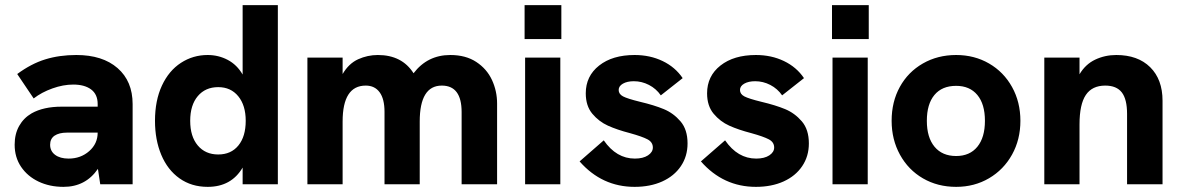

<svg xmlns="http://www.w3.org/2000/svg" viewBox="-20 -717 4595 747"><path d="M361 -60Q313 10 227 10Q173 10 130 -10.5Q87 -31 62 -68Q37 -105 37 -154Q37 -196 54.5 -227Q72 -258 103 -276Q149 -302 220 -302H360V-312Q360 -350 334.5 -369Q309 -388 265 -388Q226 -388 184 -373Q142 -358 111 -334L47 -429Q101 -469 156 -486Q211 -503 277 -503Q379 -503 437.5 -452Q496 -401 496 -312V0H370ZM247 -100Q294 -100 327 -129Q360 -158 360 -201H240Q210 -201 192 -189Q175 -177 175 -154Q175 -129 194.5 -114.5Q214 -100 247 -100Z M583 -247Q583 -326 610 -384Q637 -442 684 -472.5Q731 -503 788 -503Q830 -503 866 -484Q902 -465 924 -427V-697H1061V0H924V-65Q880 10 788 10Q725 10 678.5 -23Q632 -56 607.5 -114.5Q583 -173 583 -247ZM936 -247Q936 -307 907 -342.5Q878 -378 829 -378Q779 -378 749.5 -343Q720 -308 720 -247Q720 -186 749.5 -151Q779 -116 829 -116Q879 -116 907.5 -151Q936 -186 936 -247Z M1176 -493H1313V-429Q1337 -470 1373.5 -486.5Q1410 -503 1450 -503Q1544 -503 1589 -432Q1643 -503 1732 -503Q1792 -503 1833 -476Q1874 -449 1894 -406Q1914 -363 1914 -314V0H1776V-281Q1776 -384 1699 -384Q1613 -384 1613 -244V0H1476V-282Q1476 -332 1457 -358Q1438 -384 1403 -384Q1313 -384 1313 -244V0H1176Z M2023 -493H2160V0H2023ZM2021 -697H2164V-565H2021Z M2235 -89 2329 -171Q2378 -100 2450 -100Q2482 -100 2501 -112.5Q2520 -125 2520 -143Q2520 -164 2499 -175Q2478 -186 2431 -199Q2381 -212 2345.5 -228Q2310 -244 2284.5 -274.5Q2259 -305 2259 -354Q2259 -421 2311 -462Q2363 -503 2449 -503Q2509 -503 2558 -479.5Q2607 -456 2636 -413L2551 -346Q2533 -372 2505 -386.5Q2477 -401 2446 -401Q2420 -401 2403.5 -391.5Q2387 -382 2387 -367Q2387 -351 2404 -342Q2421 -333 2470 -321Q2525 -308 2562.5 -292.5Q2600 -277 2627.5 -245Q2655 -213 2655 -159Q2655 -109 2629 -70.5Q2603 -32 2556.5 -11Q2510 10 2449 10Q2322 10 2235 -89Z M2707 -89 2801 -171Q2850 -100 2922 -100Q2954 -100 2973 -112.5Q2992 -125 2992 -143Q2992 -164 2971 -175Q2950 -186 2903 -199Q2853 -212 2817.5 -228Q2782 -244 2756.5 -274.5Q2731 -305 2731 -354Q2731 -421 2783 -462Q2835 -503 2921 -503Q2981 -503 3030 -479.5Q3079 -456 3108 -413L3023 -346Q3005 -372 2977 -386.5Q2949 -401 2918 -401Q2892 -401 2875.5 -391.5Q2859 -382 2859 -367Q2859 -351 2876 -342Q2893 -333 2942 -321Q2997 -308 3034.5 -292.5Q3072 -277 3099.5 -245Q3127 -213 3127 -159Q3127 -109 3101 -70.5Q3075 -32 3028.5 -11Q2982 10 2921 10Q2794 10 2707 -89Z M3219 -493H3356V0H3219ZM3217 -697H3360V-565H3217Z M3449 -247Q3449 -321 3481 -379Q3513 -437 3570.5 -470Q3628 -503 3700 -503Q3771 -503 3828 -470Q3885 -437 3917.5 -378.5Q3950 -320 3950 -247Q3950 -174 3917.5 -115.5Q3885 -57 3828 -23.5Q3771 10 3700 10Q3628 10 3571 -23Q3514 -56 3481.5 -115Q3449 -174 3449 -247ZM3812 -247Q3812 -312 3782.5 -347.5Q3753 -383 3700 -383Q3645 -383 3615.5 -347.5Q3586 -312 3586 -247Q3586 -182 3616 -146Q3646 -110 3700 -110Q3753 -110 3782.5 -146Q3812 -182 3812 -247Z M4043 -493H4180V-428Q4203 -467 4241 -485Q4279 -503 4323 -503Q4407 -503 4455 -455.5Q4503 -408 4503 -325V0H4365V-274Q4365 -331 4344.5 -357.5Q4324 -384 4280 -384Q4229 -384 4204.5 -347.5Q4180 -311 4180 -233V0H4043Z"/></svg>

Font: Hanken Grotesk ExtraBold
Style: Regular
Weight: 800
Designer: Alfredo Marco Pradil
Foundry: Hanken Design Co.
Version: Version 3.014